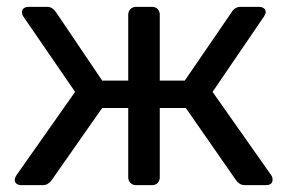

<svg xmlns="http://www.w3.org/2000/svg" viewBox="-20 -540 839 560"><path d="M43 0Q34 0 28.5 -4Q23 -8 23 -16Q23 -21 28 -29L199 -272L48 -492Q46 -495 45 -498.5Q44 -502 44 -504Q44 -512 49.5 -516Q55 -520 64 -520H116Q126 -520 132 -516Q138 -512 143 -505L278 -305H354V-497Q354 -507 360.5 -513.5Q367 -520 377 -520H423Q434 -520 440 -513.5Q446 -507 446 -497V-305H519L656 -505Q660 -512 666.5 -516Q673 -520 682 -520H735Q744 -520 749.5 -516Q755 -512 755 -504Q755 -502 753.5 -498.5Q752 -495 750 -492L600 -272L771 -29Q775 -23 775 -16Q775 -8 770 -4Q765 0 755 0H695Q685 0 678.5 -4.5Q672 -9 668 -15L522 -225H446V-23Q446 -13 440 -6.5Q434 0 423 0H377Q367 0 360.5 -6.5Q354 -13 354 -23V-225H278L131 -15Q127 -9 120.5 -4.5Q114 0 104 0Z"/></svg>

Font: RubikRegular
Style: Regular
Weight: 400
Designer: Hubert and Fischer
Foundry: Hubert and Fischer
Version: Version 2.300;gftools[0.9.30]